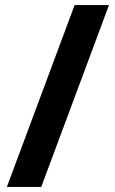

<svg xmlns="http://www.w3.org/2000/svg" viewBox="-20 -734 453 754"><path d="M142 0H7L273 -714H408Z"/></svg>

Font: Noto Sans Cham
Style: Bold
Weight: 700
Version: Version 2.002